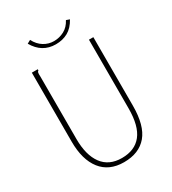

<svg xmlns="http://www.w3.org/2000/svg" viewBox="-190 -873 880 984"><g transform="rotate(-30 250.0 -381.0)"><path d="M251 11Q163 11 116.5 -48.5Q70 -108 70 -215V-623H105V-616Q100 -614 98.5 -607.5Q97 -601 98 -584V-214Q98 -119 137 -66Q176 -13 252 -13Q329 -13 368.5 -63Q408 -113 408 -217V-623H434V-218Q434 -100 387 -44.5Q340 11 251 11ZM356 -769 376 -762Q354 -722 322.5 -704.5Q291 -687 250 -687Q169 -687 126 -762L146 -773Q163 -740 190.5 -723Q218 -706 250 -706Q282 -706 310.5 -721Q339 -736 356 -769Z"/></g></svg>

Font: Inconsolata ExtraLight
Style: Regular
Weight: 200
Monospace: yes
Designer: Raph Levien, Cyreal, Brenton Simpson
Foundry: Raph Levien, Cyreal, Google
Version: Version 3.001; ttfautohint (v1.8.2.53-6de2)